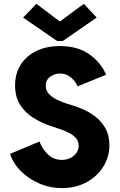

<svg xmlns="http://www.w3.org/2000/svg" viewBox="-20 -966 621 994"><path d="M300.8 7.8Q238.3 7.8 182.9 -16.4Q127.4 -40.5 87.6 -80.6Q47.9 -120.6 32.2 -169.4L184.6 -233.4Q196.3 -198.7 226.3 -168.5Q256.3 -138.2 300.8 -138.2Q335.9 -138.2 361.6 -159.4Q387.2 -180.7 387.2 -211.4Q387.2 -235.4 372.6 -251.7Q357.9 -268.1 335.2 -279.3Q312.5 -290.5 288.1 -298.6Q263.7 -306.6 244.6 -313Q195.8 -329.1 153.3 -355.5Q110.8 -381.8 84.5 -422.9Q58.1 -463.9 58.1 -523.9Q58.1 -585 86.9 -630.6Q115.7 -676.3 168 -701.9Q220.2 -727.5 290 -727.5Q383.3 -727.5 443.4 -684.3Q503.4 -641.1 529.3 -579.1L381.8 -519Q377 -532.2 364.5 -547.6Q352.1 -563 333.5 -574.2Q314.9 -585.4 291 -585.4Q262.7 -585.4 239.7 -568.6Q216.8 -551.8 216.8 -522Q216.8 -497.6 232.9 -480.2Q249 -462.9 272.9 -450.9Q296.9 -439 320.8 -431.2Q344.7 -423.3 360.4 -418.9Q380.9 -412.6 411.9 -399.2Q442.9 -385.7 473.6 -362.3Q504.4 -338.9 525.1 -302.7Q545.9 -266.6 546.4 -214.8Q546.4 -153.3 514.6 -102.8Q482.9 -52.2 427.2 -22.2Q371.6 7.8 300.8 7.8ZM168.5 -946.3 288.6 -855.5H291L414.1 -946.3L480.5 -875L305.2 -753.9H275.4L99.6 -875Z"/></svg>

Font: Reddit Sans ExtraBold
Style: Regular
Weight: 800
Designer: Stephen Hutchings
Foundry: Reddit
Version: Version 1.014; ttfautohint (v1.8.4.7-5d5b)